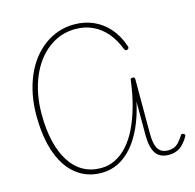

<svg xmlns="http://www.w3.org/2000/svg" viewBox="-155 -1306 1509 1483"><g transform="rotate(-15 600.0 -564.5)"><path d="M478 17Q390 17 320.5 -21Q251 -59 202.5 -130.5Q154 -202 128.5 -305.5Q103 -409 103 -540Q103 -629 118.5 -707.5Q134 -786 163 -854Q192 -922 233.5 -975.5Q275 -1029 326.5 -1067Q378 -1105 438 -1125.5Q498 -1146 565 -1146Q651 -1146 720.5 -1114.5Q790 -1083 841.5 -1024.5Q893 -966 922 -882Q927 -871 925.5 -863.5Q924 -856 916 -852Q906 -847 900 -850Q894 -853 889 -864Q858 -944 811 -998Q764 -1052 702.5 -1080.5Q641 -1109 565 -1109Q504 -1109 449.5 -1090Q395 -1071 348 -1035Q301 -999 263.5 -948.5Q226 -898 199.5 -834.5Q173 -771 159 -697Q145 -623 145 -540Q145 -418 168 -321.5Q191 -225 234.5 -157.5Q278 -90 340.5 -55Q403 -20 483 -20Q542 -20 595.5 -46Q649 -72 695 -122.5Q741 -173 776.5 -246Q812 -319 838 -411.5Q864 -504 878 -615Q878 -624 882 -628Q886 -632 895 -632Q906 -632 910 -628Q914 -624 914 -616V-182Q914 -138 920 -107Q926 -76 938.5 -56.5Q951 -37 971 -27.5Q991 -18 1019 -18Q1044 -18 1063.5 -25.5Q1083 -33 1102 -52.5Q1121 -72 1143 -107Q1147 -113 1153 -113.5Q1159 -114 1166 -109Q1173 -106 1174.5 -100Q1176 -94 1172 -88Q1157 -62 1140 -42Q1123 -22 1104.5 -9Q1086 4 1063.5 10.5Q1041 17 1014 17Q968 17 937.5 -3.5Q907 -24 892.5 -68Q878 -112 878 -182V-445Q854 -336 815.5 -250.5Q777 -165 726 -105.5Q675 -46 612.5 -14.5Q550 17 478 17Z"/></g></svg>

Font: Playwrite BR Thin
Style: Regular
Weight: 250
Version: Version 1.003